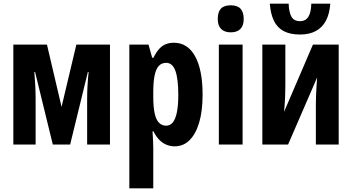

<svg xmlns="http://www.w3.org/2000/svg" viewBox="-20 -791 1928 1051"><path d="M582 -547V0H457V-252Q457 -283 459 -320.5Q461 -358 465 -397H461L364 0H269L172 -397H168Q171 -359 173 -322Q175 -285 175 -252V0H53V-547H237L317 -206L398 -547Z M932 -557Q1007 -557 1048 -483Q1089 -409 1089 -272Q1089 -184 1070.5 -121Q1052 -58 1018 -24Q984 10 936 10Q912 10 890.5 1Q869 -8 851.5 -26Q834 -44 820 -72H815Q817 -41 818 -17.5Q819 6 819 21V240H688V-547H793L813 -475H820Q836 -507 853 -525Q870 -543 889.5 -550Q909 -557 932 -557ZM890 -447Q865 -447 849.5 -430.5Q834 -414 826.5 -378.5Q819 -343 819 -287V-260Q819 -206 826.5 -171Q834 -136 850 -119.5Q866 -103 890 -103Q912 -103 926.5 -121.5Q941 -140 948.5 -177.5Q956 -215 956 -271Q956 -360 940 -403.5Q924 -447 890 -447Z M1308 -547V0H1178V-547ZM1243 -762Q1280 -762 1297 -743Q1314 -724 1314 -687Q1314 -651 1296 -632.5Q1278 -614 1243 -614Q1209 -614 1190.5 -632.5Q1172 -651 1172 -687Q1172 -725 1189 -743.5Q1206 -762 1243 -762Z M1788 -771Q1784 -715 1764 -677.5Q1744 -640 1708.5 -621Q1673 -602 1622 -602Q1569 -602 1533.5 -620.5Q1498 -639 1479.5 -677Q1461 -715 1457 -771H1560Q1562 -722 1576 -698.5Q1590 -675 1622 -675Q1652 -675 1667.5 -698.5Q1683 -722 1684 -771ZM1542 -330Q1542 -312 1541.5 -294.5Q1541 -277 1540.5 -259.5Q1540 -242 1538.5 -222Q1537 -202 1535 -179L1693 -547H1834V0H1709V-220Q1709 -244 1710 -268Q1711 -292 1712.5 -317Q1714 -342 1716 -367L1557 0H1416V-547H1542Z"/></svg>

Font: Noto Sans Display ExtraCondensed
Style: Bold
Weight: 700
Width: 2
Designer: Monotype Design Team
Foundry: Monotype Imaging Inc.
Version: Version 2.003